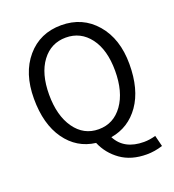

<svg xmlns="http://www.w3.org/2000/svg" viewBox="-148 -782 960 1060"><g transform="rotate(-20 332.0 -252.0)"><path d="M533.2 164.1Q442.4 164.1 381.1 120.6Q319.8 77.1 291 8.8Q182.1 -4.9 116.9 -96.4Q51.8 -188 51.8 -337.6Q51.8 -487.3 128.9 -577.6Q206.1 -668 331.3 -668Q456.5 -668 534.7 -577.1Q612.8 -486.3 612.8 -337.9Q612.8 -189.5 549.8 -99.6Q486.8 -9.8 380.9 7.8Q425.8 94.2 542 94.2Q575.2 94.2 610.8 84L627 148.9Q580.1 164.1 533.2 164.1ZM331.5 -57.1Q419.4 -57.1 472.7 -131.6Q525.9 -206.1 525.9 -329.8Q525.9 -453.6 472.4 -524.4Q418.9 -595.2 331.8 -595.2Q244.6 -595.2 191.4 -524.2Q138.2 -453.1 138.2 -329.8Q138.2 -206.5 190.9 -131.8Q243.7 -57.1 331.5 -57.1Z"/></g></svg>

Font: SourceSansPro-Regular
Style: Regular
Weight: 400
Designer: Paul D. Hunt
Foundry: Adobe Systems Incorporated
Version: Version 1.050;PS Version 1.000;hotconv 1.0.70;makeotf.lib2.5